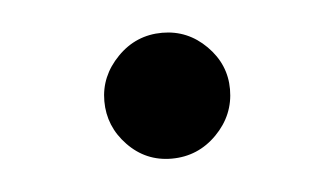

<svg xmlns="http://www.w3.org/2000/svg" viewBox="-27 -149 351 202"><g transform="rotate(-5 148.5 -48.5)"><path d="M147.9 18.1Q120.6 18.1 101.6 -1.7Q82.5 -21.5 82.5 -48.3Q82.5 -74.7 102.1 -94.7Q121.6 -114.7 149.4 -114.7Q176.3 -114.7 195.8 -95.2Q215.3 -75.7 215.3 -49.3Q215.3 -22 195.6 -2Q175.8 18.1 147.9 18.1Z"/></g></svg>

Font: Elstob 6pt Medium
Style: Regular
Weight: 500
Designer: Peter S. Baker
Version: Version 1.015